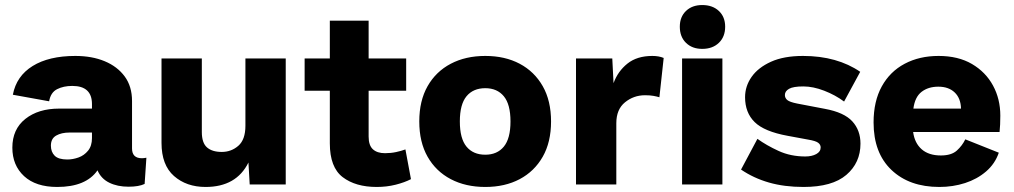

<svg xmlns="http://www.w3.org/2000/svg" viewBox="-20 -732 4026 762"><path d="M345 -319Q345 -391 267 -391Q232 -391 206.5 -378Q181 -365 175 -330L31 -356Q45 -430 109.5 -470Q174 -510 279 -510Q345 -510 395.5 -489Q446 -468 475 -428.5Q504 -389 504 -331V-143Q504 -104 543 -104Q551 -104 561 -106L554 -2Q531 9 490 9Q446 9 413.5 -7Q381 -23 367 -56Q321 10 207 10Q122 10 75.5 -33Q29 -76 29 -146Q29 -219 80.5 -260Q132 -301 215 -301H345ZM247 -99Q269 -99 291.5 -107Q314 -115 329.5 -134Q345 -153 345 -184V-206H256Q224 -206 203 -194Q182 -182 182 -154Q182 -129 197 -114Q212 -99 247 -99Z M796 10Q720 10 670.5 -33.5Q621 -77 621 -165V-500H781V-208Q781 -165 801.5 -147Q822 -129 860 -129Q898 -129 926 -153.5Q954 -178 954 -233V-500H1114V0H971L966 -87Q918 10 796 10Z M1589 -139 1611 -21Q1586 -8 1550.5 1Q1515 10 1475 10Q1391 10 1340 -29Q1289 -68 1289 -163V-372H1189V-500H1289V-650H1443V-500H1592V-372H1443V-190Q1443 -155 1460 -139.5Q1477 -124 1508 -124Q1531 -124 1552 -128.5Q1573 -133 1589 -139Z M1906 -510Q1984 -510 2042.5 -479Q2101 -448 2134 -390Q2167 -332 2167 -250Q2167 -168 2134 -110Q2101 -52 2042.5 -21Q1984 10 1906 10Q1828 10 1769 -21Q1710 -52 1677 -110Q1644 -168 1644 -250Q1644 -332 1677 -390Q1710 -448 1769 -479Q1828 -510 1906 -510ZM1906 -382Q1858 -382 1831.5 -350Q1805 -318 1805 -250Q1805 -182 1831.5 -150Q1858 -118 1906 -118Q1953 -118 1979.5 -150Q2006 -182 2006 -250Q2006 -318 1979.5 -350Q1953 -382 1906 -382Z M2266 0V-500H2410L2415 -402Q2432 -449 2470 -479.5Q2508 -510 2569 -510Q2595 -510 2614 -502L2597 -346Q2587 -349 2573.5 -351.5Q2560 -354 2540 -354Q2495 -354 2460.5 -326Q2426 -298 2426 -243V0Z M2847 -500V0H2687V-500ZM2767 -712Q2808 -712 2833 -688.5Q2858 -665 2858 -626Q2858 -586 2833 -562Q2808 -538 2767 -538Q2727 -538 2702.5 -562Q2678 -586 2678 -626Q2678 -665 2702.5 -688.5Q2727 -712 2767 -712Z M3169 10Q3093 10 3032 -7.5Q2971 -25 2921 -59L2986 -181Q3022 -155 3070 -133Q3118 -111 3176 -111Q3202 -111 3219.5 -120.5Q3237 -130 3237 -147Q3237 -158 3227 -165.5Q3217 -173 3187 -178L3106 -193Q3013 -210 2975 -247.5Q2937 -285 2937 -346Q2937 -390 2963 -427Q2989 -464 3040 -487Q3091 -510 3167 -510Q3235 -510 3292 -494Q3349 -478 3394 -447L3330 -329Q3295 -355 3251 -372Q3207 -389 3168 -389Q3128 -389 3111.5 -379.5Q3095 -370 3095 -355Q3095 -343 3104.5 -335Q3114 -327 3144 -321L3254 -300Q3330 -286 3362.5 -250.5Q3395 -215 3395 -162Q3395 -86 3339 -38Q3283 10 3169 10Z M3708 10Q3589 10 3518 -57.5Q3447 -125 3447 -246Q3447 -330 3479.5 -389Q3512 -448 3570.5 -479Q3629 -510 3705 -510Q3783 -510 3837.5 -478Q3892 -446 3921 -392.5Q3950 -339 3950 -273Q3950 -235 3947 -208H3604Q3610 -164 3638 -139.5Q3666 -115 3714 -115Q3756 -115 3777.5 -134.5Q3799 -154 3811 -179L3944 -126Q3929 -82 3893.5 -51.5Q3858 -21 3810 -5.5Q3762 10 3708 10ZM3605 -301H3794Q3793 -342 3769 -365Q3745 -388 3704 -388Q3664 -388 3637.5 -367.5Q3611 -347 3605 -301Z"/></svg>

Font: Prodigy Sans
Style: Bold
Weight: 700
Designer: Wei Huang
Foundry: Wei Huang
Version: Version 1.003; ttfautohint (v1.8.3)